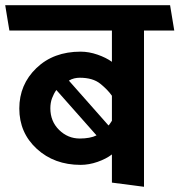

<svg xmlns="http://www.w3.org/2000/svg" viewBox="-31 -700 688 736"><path d="M398 0V-108Q376 -91 343 -79.5Q310 -68 278 -68Q177 -68 110 -129.5Q43 -191 43 -284Q43 -376 108.5 -439Q174 -502 278 -502Q310 -502 343 -490.5Q376 -479 398 -463V-583H5Q1 -607 -3 -631Q-7 -655 -11 -680H621L637 -583H521V16ZM398 -333Q382 -356 353.5 -379Q325 -402 275 -402Q264 -402 253.5 -399.5Q243 -397 233 -391L385 -219Q389 -223 392 -228Q395 -233 398 -237ZM185 -355Q175 -341 168.5 -323.5Q162 -306 162 -285Q162 -235 195.5 -202Q229 -169 275 -169Q294 -169 310.5 -172Q327 -175 339 -181Z"/></svg>

Font: Palanquin SemiBold
Style: Regular
Weight: 600
Designer: Pria Ravichandran
Version: Version 1.0.4